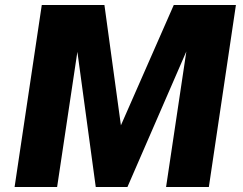

<svg xmlns="http://www.w3.org/2000/svg" viewBox="-20 -743 966 763"><path d="M38 0 146 -723H395L460.5 -245L670.5 -723H917.5L810 0H640L720.5 -538.5L486.5 0H360.5L287.5 -537L207 0Z"/></svg>

Font: Public Sans ExtraBold
Style: Italic
Weight: 800
Italic angle: -8°
Designer: The Public Sans project authors (U.S. Web Design System). Libre Franklin designed by Pablo Impallari and Rodrigo Fuenzal
Version: Version 1.007; ttfautohint (v1.8.1) -l 8 -r 50 -G 200 -x 14 